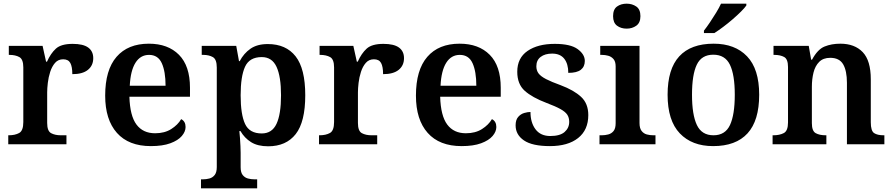

<svg xmlns="http://www.w3.org/2000/svg" viewBox="-20 -786 4865 1046"><path d="M25 0V-49H28Q62 -49 84.5 -61.5Q107 -74 107 -121V-419Q107 -463 85.5 -475Q64 -487 31 -487H28V-536H212L231 -450H236Q256 -495 284.5 -521Q313 -547 376 -547Q433 -547 460.5 -527Q488 -507 488 -469Q488 -429 459 -405.5Q430 -382 374 -382Q374 -423 363 -443Q352 -463 324 -463Q297 -463 280 -443.5Q263 -424 253.5 -394.5Q244 -365 240.5 -334.5Q237 -304 237 -283V-116Q237 -72 258.5 -60.5Q280 -49 311 -49H342V0Z M802 10Q681 10 617 -62Q553 -134 553 -265Q553 -405 615 -476.5Q677 -548 791 -548Q895 -548 955 -487.5Q1015 -427 1015 -308V-259H685Q688 -155 723.5 -107.5Q759 -60 825 -60Q877 -60 913 -83Q949 -106 967 -137Q991 -125 991 -94Q991 -69 970.5 -45Q950 -21 908 -5.5Q866 10 802 10ZM882 -319Q882 -396 861.5 -441.5Q841 -487 792 -487Q745 -487 718 -444Q691 -401 687 -319Z M1075 240V191H1085Q1103 191 1120.5 186.5Q1138 182 1149.5 167.5Q1161 153 1161 124V-418Q1161 -463 1139.5 -475Q1118 -487 1088 -487H1079V-536H1267L1282 -453H1286Q1308 -495 1344.5 -520.5Q1381 -546 1439 -546Q1538 -546 1590.5 -479Q1643 -412 1643 -267Q1643 -122 1591 -55.5Q1539 11 1441 11Q1384 11 1348 -11.5Q1312 -34 1290 -72H1284Q1286 -55 1287.5 -33Q1289 -11 1290 10.5Q1291 32 1291 46V125Q1291 154 1302.5 168Q1314 182 1331 186.5Q1348 191 1366 191H1381V240ZM1406 -59Q1462 -59 1486.5 -111.5Q1511 -164 1511 -267Q1511 -369 1486.5 -422Q1462 -475 1406 -475Q1339 -475 1315 -422.5Q1291 -370 1291 -267Q1291 -163 1315 -111Q1339 -59 1406 -59Z M1718 0V-49H1721Q1755 -49 1777.5 -61.5Q1800 -74 1800 -121V-419Q1800 -463 1778.5 -475Q1757 -487 1724 -487H1721V-536H1905L1924 -450H1929Q1949 -495 1977.5 -521Q2006 -547 2069 -547Q2126 -547 2153.5 -527Q2181 -507 2181 -469Q2181 -429 2152 -405.5Q2123 -382 2067 -382Q2067 -423 2056 -443Q2045 -463 2017 -463Q1990 -463 1973 -443.5Q1956 -424 1946.5 -394.5Q1937 -365 1933.5 -334.5Q1930 -304 1930 -283V-116Q1930 -72 1951.5 -60.5Q1973 -49 2004 -49H2035V0Z M2495 10Q2374 10 2310 -62Q2246 -134 2246 -265Q2246 -405 2308 -476.5Q2370 -548 2484 -548Q2588 -548 2648 -487.5Q2708 -427 2708 -308V-259H2378Q2381 -155 2416.5 -107.5Q2452 -60 2518 -60Q2570 -60 2606 -83Q2642 -106 2660 -137Q2684 -125 2684 -94Q2684 -69 2663.5 -45Q2643 -21 2601 -5.5Q2559 10 2495 10ZM2575 -319Q2575 -396 2554.5 -441.5Q2534 -487 2485 -487Q2438 -487 2411 -444Q2384 -401 2380 -319Z M2976 10Q2880 10 2834.5 -21Q2789 -52 2789 -103Q2789 -133 2803 -149Q2817 -165 2836 -170.5Q2855 -176 2870 -176Q2870 -118 2897.5 -81.5Q2925 -45 2978 -45Q3031 -45 3056 -67Q3081 -89 3081 -122Q3081 -145 3070.5 -161Q3060 -177 3033 -192Q3006 -207 2958 -225Q2879 -255 2838.5 -291.5Q2798 -328 2798 -395Q2798 -470 2854 -508.5Q2910 -547 3002 -547Q3088 -547 3127 -518.5Q3166 -490 3166 -454Q3166 -423 3144.5 -406Q3123 -389 3076 -389Q3076 -438 3054 -466Q3032 -494 2988 -494Q2949 -494 2925.5 -476Q2902 -458 2902 -425Q2902 -402 2914 -386Q2926 -370 2955 -355Q2984 -340 3034 -322Q3106 -295 3145.5 -258.5Q3185 -222 3185 -159Q3185 -78 3129.5 -34Q3074 10 2976 10Z M3394 -630Q3363 -630 3341.5 -646Q3320 -662 3320 -698Q3320 -735 3341.5 -750.5Q3363 -766 3394 -766Q3424 -766 3446.5 -750.5Q3469 -735 3469 -698Q3469 -662 3446.5 -646Q3424 -630 3394 -630ZM3246 0V-49H3259Q3276 -49 3293.5 -53.5Q3311 -58 3322.5 -72Q3334 -86 3334 -115V-424Q3334 -451 3322 -464.5Q3310 -478 3293 -482.5Q3276 -487 3259 -487H3250V-536H3464V-116Q3464 -87 3475.5 -72.5Q3487 -58 3504 -53.5Q3521 -49 3539 -49H3551V0Z M3865 10Q3750 10 3683.5 -59.5Q3617 -129 3617 -270Q3617 -410 3680.5 -479Q3744 -548 3868 -548Q3984 -548 4050 -479Q4116 -410 4116 -270Q4116 -129 4052.5 -59.5Q3989 10 3865 10ZM3867 -49Q3931 -49 3957 -105Q3983 -161 3983 -270Q3983 -379 3956.5 -433.5Q3930 -488 3866 -488Q3802 -488 3776 -433.5Q3750 -379 3750 -270Q3750 -161 3776.5 -105Q3803 -49 3867 -49ZM3815 -619Q3830 -638 3847.5 -664Q3865 -690 3881.5 -717Q3898 -744 3908 -766H4046V-756Q4037 -743 4017 -723Q3997 -703 3971.5 -681Q3946 -659 3920 -639.5Q3894 -620 3872 -606H3815Z M4189 0V-49H4193Q4227 -49 4250 -61Q4273 -73 4273 -119V-421Q4273 -464 4252 -475.5Q4231 -487 4198 -487H4194V-536H4386L4399 -461H4404Q4434 -517 4472 -532.5Q4510 -548 4558 -548Q4636 -548 4680 -502Q4724 -456 4724 -354V-120Q4724 -73 4742 -61Q4760 -49 4794 -49H4798V0H4594V-335Q4594 -400 4573.5 -435.5Q4553 -471 4503 -471Q4465 -471 4443 -449Q4421 -427 4412 -391Q4403 -355 4403 -313V-115Q4403 -72 4424 -60.5Q4445 -49 4478 -49H4482V0Z"/></svg>

Font: Noto Serif NP Hmong SemiBold
Style: Regular
Weight: 600
Designer: Dalton Maag Ltd
Foundry: Dalton Maag Ltd
Version: Version 1.001; ttfautohint (v1.8.4.7-5d5b)